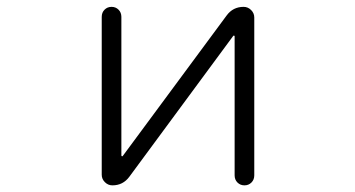

<svg xmlns="http://www.w3.org/2000/svg" viewBox="-20 -565 1040 563"><path d="M668 -459Q668 -460 666.5 -460.4Q665 -460.9 664.1 -460L359.4 -46.9Q340.8 -21.5 309.6 -21.5Q296.9 -21.5 287.6 -30.8Q278.3 -40 278.3 -52.7V-515.6Q278.3 -528.3 286.6 -536.6Q294.9 -544.9 307.1 -544.9Q319.3 -544.9 327.6 -536.6Q335.9 -528.3 335.9 -515.6V-109.4Q335.9 -107.4 337.4 -106.9Q338.9 -106.4 339.8 -107.4L644.5 -519.5Q663.1 -544.9 694.3 -544.9Q707 -544.9 716.3 -535.6Q725.6 -526.4 725.6 -513.7V-50.8Q725.6 -38.1 717.3 -29.8Q709 -21.5 696.8 -21.5Q684.6 -21.5 676.3 -29.8Q668 -38.1 668 -50.8Z"/></svg>

Font: Rounded-X Mgen+ 1m light
Style: Regular
Weight: 200
Designer: [Source Han Sans]
Ryoko NISHIZUKA  (kana & ideographs); Paul D. Hunt (Latin, Greek & Cyrillic); Wenlong ZHANG  (bopomofo
Version: Version 1.059.20150602